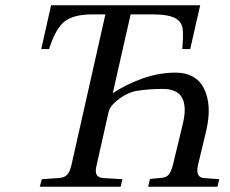

<svg xmlns="http://www.w3.org/2000/svg" viewBox="-20 -712 876 732"><path d="M131.8 0 139.2 -28.8 204.1 -33.2Q225.6 -34.7 236.1 -45.9Q246.6 -57.1 252 -81.1L381.8 -657.2H333Q259.8 -657.2 225.6 -629.6Q191.4 -602.1 167 -524.9H137.2L174.8 -691.9H743.2L705.1 -524.9H674.8Q679.2 -569.8 676.8 -599.1Q674.3 -628.4 647.7 -642.8Q621.1 -657.2 561 -657.2H478L410.2 -357.9H412.1Q460 -390.1 522.9 -412.6Q585.9 -435.1 649.9 -435.1Q684.6 -435.1 710.2 -422.4Q735.8 -409.7 750 -387.9Q764.2 -366.2 770.8 -336.9Q777.3 -307.6 775.4 -275.4Q773.4 -243.2 765.1 -209L734.9 -83Q724.1 -36.1 756.8 -33.2L815.9 -28.8L809.1 0H544.9L551.8 -29.8L597.2 -34.2Q614.7 -35.6 623.8 -46.9Q632.8 -58.1 639.2 -83L676.8 -238.8Q709 -373 601.1 -373Q545.9 -373 499 -365.2Q482.9 -362.8 460.7 -351.6Q438.5 -340.3 418.2 -321.8Q397.9 -303.2 394 -285.2L348.1 -81.1Q342.3 -58.1 348.1 -46.4Q354 -34.7 374 -33.2L446.8 -28.8L439.9 0Z"/></svg>

Font: Linguistics Pro
Style: Italic
Weight: 400
Italic angle: -12°
Designer: Stefan Peev, Context Ltd
Foundry: Stefan Peev, Context Ltd
Version: Version 001.000